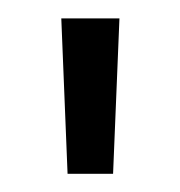

<svg xmlns="http://www.w3.org/2000/svg" viewBox="-20 -556 195 208"><path d="M53.2 -367.7 46.4 -536.1H109.4L102.5 -367.7Z"/></svg>

Font: Parastoo Print
Style: Print
Weight: 400
Foundry: Saber Rastikerdar (saber.rastikerdar@gmail.com)
Version: Version 1.0.0-alpha5